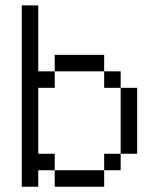

<svg xmlns="http://www.w3.org/2000/svg" viewBox="-20 -708 602 728"><path d="M125 -687.5V-437.5H187.5V-375H125V-125H187.5V-62.5H125V0H62.5V-687.5ZM187.5 -62.5H375V0H187.5ZM187.5 -500H375V-437.5H187.5ZM375 -125H437.5V-62.5H375ZM375 -437.5H437.5V-375H375ZM437.5 -375H500V-125H437.5Z"/></svg>

Font: 寒蝉点阵体 16px
Style: Regular
Weight: 400
Designer: Designed by Warren2060
Foundry: ChillType
Version: Version 1.000